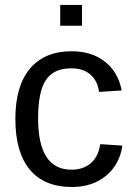

<svg xmlns="http://www.w3.org/2000/svg" viewBox="-20 -745 540 775"><path d="M133.8 -267.1Q133.8 -60.1 268.1 -60.1Q315.4 -60.1 345.9 -85.7Q376.5 -111.3 384.8 -163.1L474.1 -157.2Q462.9 -81.1 408 -35.6Q353 9.8 270 9.8Q158.7 9.8 100.3 -60.3Q42 -130.4 42 -265.1Q42 -397.5 100.8 -467.8Q159.7 -538.1 269 -538.1Q350.1 -538.1 403.6 -496.1Q457 -454.1 471.2 -379.9L379.9 -374Q374 -418.5 345.2 -443.8Q316.4 -469.2 267.1 -469.2Q196.8 -469.2 165.3 -422.1Q133.8 -375 133.8 -267.1ZM311 -641.1H223.1V-725.1H311Z"/></svg>

Font: Libra Sans Modern
Style: Regular
Weight: 400
Foundry: Stefan Peev, Context Ltd
Version: Version 1.000